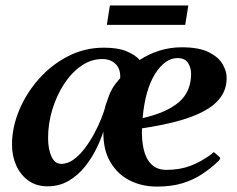

<svg xmlns="http://www.w3.org/2000/svg" viewBox="-20 -668 868 702"><path d="M153.3 13.2Q112.8 13.2 83.7 -7.8Q54.7 -28.8 39.3 -63.2Q23.9 -97.7 23.9 -139.2Q23.9 -201.7 49.8 -264.2Q75.7 -326.7 121.8 -378.9Q168 -431.2 228.8 -462.4Q289.6 -493.7 359.9 -493.7Q411.1 -493.7 442.9 -480.5Q474.6 -467.3 490.7 -448.7Q524.9 -471.2 564 -483.2Q603 -495.1 644.5 -495.1Q707.5 -495.1 743.4 -477.1Q779.3 -459 793.9 -433.3Q808.6 -407.7 808.6 -384.8Q809.1 -344.2 787.8 -314Q766.6 -283.7 726.3 -262Q686 -240.2 628.7 -224.9Q571.3 -209.5 499 -198.7Q497.6 -156.2 505.4 -121.8Q513.2 -87.4 533.7 -67.1Q554.2 -46.9 588.9 -46.9Q637.2 -46.9 676.5 -61.8Q715.8 -76.7 753.9 -105Q756.3 -107.9 758.8 -110.1Q761.2 -112.3 764.6 -109.9L782.7 -93.8Q785.2 -91.8 785.2 -89.4Q785.2 -86.9 783 -84.7Q780.8 -82.5 779.8 -80.1Q750.5 -52.2 718.3 -31Q686 -9.8 646.2 2.2Q606.4 14.2 553.7 14.2Q498.5 14.2 453.9 -8.5Q409.2 -31.2 383.1 -76.2Q356.9 -121.1 357.9 -187Q349.1 -158.7 332.3 -124.3Q315.4 -89.8 290.5 -58.6Q265.6 -27.3 231.4 -7.1Q197.3 13.2 153.3 13.2ZM501.5 -236.3Q587.4 -255.4 633.1 -293.7Q678.7 -332 678.7 -398.9Q678.2 -421.9 667 -438.7Q655.8 -455.6 628.4 -455.6Q583.5 -455.6 547.1 -397.9Q510.7 -340.3 501.5 -236.3ZM204.1 -68.8Q227.1 -68.8 248.5 -84.2Q270 -99.6 289.3 -124.8Q308.6 -149.9 324.2 -179Q339.8 -208 350.8 -235.6Q361.8 -263.2 366.2 -283.7Q372.6 -300.3 377.2 -314.5Q381.8 -328.6 390.9 -344.5Q399.9 -360.4 419.4 -382.3Q421.4 -415 403.1 -433.6Q384.8 -452.1 353.5 -452.1Q313 -452.1 277.1 -427.2Q241.2 -402.3 214.1 -360.6Q187 -318.8 171.4 -267.6Q155.8 -216.3 155.8 -163.6Q155.8 -123.5 168 -96.2Q180.2 -68.8 204.1 -68.8ZM370.6 -577.1 381.8 -647.9H668.5L657.2 -577.1Z"/></svg>

Font: Gelasio SemiBold
Style: Italic
Weight: 600
Italic angle: -8.5°
Designer: Eben Sorkin
Foundry: Eben Sorkin
Version: Version 1.008